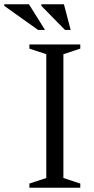

<svg xmlns="http://www.w3.org/2000/svg" viewBox="-95 -878 438 898"><path d="M280.5 -19.5V0H42.5V-19.5L121.5 -45.5V-624.5L42.5 -650.5V-670H280.5V-650.5L201.5 -624.5V-45.5ZM115.5 -738H83L-75 -850.5V-858H40.5ZM235.5 -738H209L98.5 -850.5V-858H204Z"/></svg>

Font: Newsreader 16pt
Style: Regular
Weight: 400
Designer: Hugues Gentile
Foundry: Production Type
Version: Version 1.003